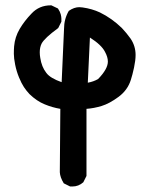

<svg xmlns="http://www.w3.org/2000/svg" viewBox="-20 -549 540 710"><path d="M32.2 -377.9Q35.2 -412.1 52.7 -441.9Q70.3 -471.7 96.7 -499Q125 -529.3 168 -529.3H169.9L194.3 -517.6Q202.1 -505.9 204.6 -496.1Q207 -486.3 207 -480.5Q207 -474.6 207 -468.8L195.3 -445.3Q144.5 -408.2 133.8 -387.7Q127 -374 127 -355.5Q127 -345.7 128.9 -335Q133.8 -301.8 151.4 -279.3Q166 -259.8 208 -245.1L216.8 -442.4Q216.8 -478.5 234.4 -508.8Q253.9 -522.5 273.4 -522.5Q279.3 -522.5 285.2 -521.5Q320.3 -516.6 349.6 -502.9Q393.6 -481.4 430.7 -445.3Q448.2 -426.8 462.9 -406.2Q481.4 -378.9 481.4 -345.7Q481.4 -326.2 475.6 -298.8Q469.7 -271.5 463.9 -253.9Q452.1 -215.8 418.5 -190.9Q384.8 -166 356 -157.2Q327.1 -148.4 299.8 -146.5V101.6L288.1 125Q270.5 140.6 248 140.6Q244.1 140.6 239.3 140.6L215.8 128.9Q202.1 106.4 201.2 87.9L203.1 -146.5Q173.8 -151.4 145.5 -163.1Q116.2 -174.8 88.9 -201.2Q77.1 -213.9 68.4 -227.1Q59.6 -240.2 50.3 -262.7Q41 -285.2 36.1 -309.6Q31.2 -334 31.2 -350.1Q31.2 -366.2 32.2 -377.9ZM378.9 -321.3Q378.9 -337.9 368.2 -357.4Q355.5 -382.8 312.5 -410.2L304.7 -243.2Q326.2 -247.1 342.8 -256.8Q378.9 -293.9 378.9 -321.3Z"/></svg>

Font: JasonHandwriting2
Style: SemiBold
Weight: 600
Version: Version 1.04.7